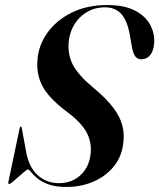

<svg xmlns="http://www.w3.org/2000/svg" viewBox="-20 -731 631 761"><path d="M243 10Q199.5 10 171.5 -0.5Q143.5 -11 127.2 -24.8Q111 -38.5 103 -49Q95 -59.5 91.5 -59.5Q87.5 -59.5 76.8 -50.5Q66 -41.5 53.2 -30.2Q40.5 -19 30 -10.2Q19.5 -1.5 17 -1.5Q14.5 -1.5 13.5 -3.5Q12.5 -5.5 13 -9L57.5 -221Q58.5 -225.5 59.5 -227.5Q60.5 -229.5 62 -229.5Q64 -229.5 65 -227.8Q66 -226 66.5 -222L82.5 -135Q93 -70 128.5 -37.5Q164 -5 214 -5Q248 -5 274 -19Q300 -33 316.8 -57.2Q333.5 -81.5 338 -113Q346 -159.5 325.8 -201.2Q305.5 -243 246.5 -287Q176 -339.5 149.8 -387Q123.5 -434.5 128.5 -494Q132.5 -551 167.5 -600.5Q202.5 -650 263.2 -680.5Q324 -711 405 -711Q472 -711 514 -689.5Q556 -668 574.8 -633.5Q593.5 -599 591 -560Q589 -530 575.5 -513Q562 -496 540 -496Q525 -496 516.2 -507.5Q507.5 -519 503 -543.5L494 -595.5Q483 -653.5 458.8 -677.8Q434.5 -702 396.5 -702Q356 -702 324.5 -683.2Q293 -664.5 274.5 -633.8Q256 -603 252.5 -566.5Q247.5 -514.5 269 -473.8Q290.5 -433 348 -385Q401 -341.5 429 -304Q457 -266.5 465.5 -231.2Q474 -196 468 -159.5Q461.5 -108 429.8 -69.8Q398 -31.5 349.5 -10.8Q301 10 243 10Z"/></svg>

Font: Fraunces 120pt SemiBold
Style: Italic
Weight: 600
Italic angle: -16°
Version: Version 1.000;[b76b70a41]